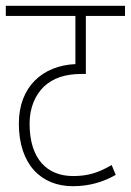

<svg xmlns="http://www.w3.org/2000/svg" viewBox="-20 -642 451 662"><path d="M411 -587V-622H0V-587H240V-421C128 -416 45 -344 45 -216C45 -75 122 0 231 0C287 0 335 -14 379 -39L365 -73C320 -47 285 -35 232 -35C144 -35 82 -92 82 -216C82 -270 101 -314 132 -344C163 -372 202 -387 262 -387H276V-587Z"/></svg>

Font: Noto Sans Devanagari UI Condensed ExtraLight
Style: Regular
Weight: 200
Width: 3
Designer: Jelle Bosma - Monotype Design Team
Foundry: Monotype Imaging Inc.
Version: Version 2.004